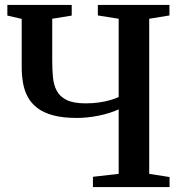

<svg xmlns="http://www.w3.org/2000/svg" viewBox="-20 -763 746 783"><path d="M464 -317Q428 -300.5 381.8 -291.2Q335.5 -282 293 -282Q236 -282 196.5 -292.8Q157 -303.5 131.8 -323Q106.5 -342.5 92.8 -368.5Q79 -394.5 73.8 -425.5Q68.5 -456.5 68.5 -489.5V-686L10 -699.5V-743H272.5V-699.5L193 -686.5V-515Q193 -479 196 -447.5Q199 -416 211.8 -392.2Q224.5 -368.5 252.2 -355Q280 -341.5 329.5 -341.5Q358.5 -341.5 384.2 -345.2Q410 -349 430.5 -355Q451 -361 464 -367.5V-686.5L379 -700V-743H671V-700L588.5 -686.5V-54L671.5 -41V0H359V-42L464 -54Z"/></svg>

Font: Merriweather 60pt SemiBold
Style: Regular
Weight: 600
Version: Version 2.100